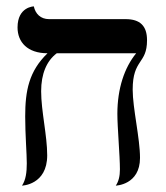

<svg xmlns="http://www.w3.org/2000/svg" viewBox="-20 -580 519 602"><path d="M396 -299C396 -396 441 -378 441 -454C441 -499 419 -520 374 -520H134C107 -520 91 -537 86 -560C86 -560 35 -559 35 -494C35 -448 66 -413 129 -413C71 -357 59 -296 59 -215C59 -157 64 -98 64 -68C64 -40 61 -16 49 2C49 2 128 0 128 -93C128 -155 109 -232 109 -294C109 -348 126 -389 158 -413H407C370 -368 348 -302 348 -223C348 -181 356 -91 356 -49C356 -28 352 -11 343 2C343 2 419 0 419 -85C419 -146 396 -241 396 -299Z"/></svg>

Font: Libertinus Serif
Style: Regular
Weight: 400
Designer: Philipp H. Poll, Khaled Hosny
Foundry: Caleb Maclennan
Version: Version 7.050;RELEASE